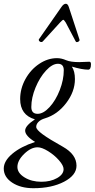

<svg xmlns="http://www.w3.org/2000/svg" viewBox="-79 -724 502 1017"><path d="M147 -503.9Q142.6 -500 137 -501.5Q131.3 -502.9 127.9 -507.8Q124.5 -512.7 127.9 -517.1L247.1 -688Q258.3 -704.1 270 -704.1Q280.3 -704.1 286.1 -685.1L341.8 -515.1Q344.7 -507.8 335.2 -502.9Q325.7 -498 321.8 -504.9L269 -605Q259.8 -619.1 256.8 -619.1Q252 -619.1 240.2 -606ZM98.1 272.9Q30.3 272.9 -14.4 243.4Q-59.1 213.9 -59.1 168.9Q-59.1 128.9 -14.2 90.8Q30.8 52.7 106.9 27.8Q54.2 -4.4 54.2 -32.2Q54.2 -57.6 106 -91.8Q27.8 -114.7 27.8 -199.2Q27.8 -254.4 55.4 -304.7Q83 -355 128.4 -385.5Q173.8 -416 223.1 -416Q246.6 -416 272 -404.8Q295.9 -395 340.8 -395Q352.1 -395 394 -397Q402.8 -397 402.8 -383.8Q402.8 -355 388.2 -355Q356.4 -355 301.8 -371.1Q317.9 -346.2 317.9 -305.2Q317.9 -238.8 271.5 -178Q225.1 -117.2 159.2 -97.2Q137.2 -90.8 125 -78.6Q112.8 -66.4 112.8 -51.8Q112.8 -37.6 147 -12.5Q181.2 12.7 253.9 53.2Q326.2 93.8 326.2 153.8Q326.2 204.1 260.5 238.5Q194.8 272.9 98.1 272.9ZM120.1 -121.1Q150.9 -121.1 183.6 -156.7Q216.3 -192.4 237.5 -246.8Q258.8 -301.3 258.8 -352.1Q258.8 -386.2 228 -386.2Q197.8 -386.2 164.6 -350.1Q131.3 -314 109.1 -260Q86.9 -206.1 86.9 -157.2Q86.9 -121.1 120.1 -121.1ZM140.1 238.8Q189 238.8 223.4 219.2Q257.8 199.7 257.8 171.9Q257.8 152.8 233.4 125Q209 97.2 175.8 76.7Q142.6 56.2 120.1 56.2Q85 56.2 49.1 91.1Q13.2 126 13.2 160.2Q13.2 192.4 50.8 215.6Q88.4 238.8 140.1 238.8Z"/></svg>

Font: Junicode SmCond
Style: Italic
Weight: 400
Width: 4
Italic angle: -11°
Designer: Peter S. Baker
Version: Version 2.206